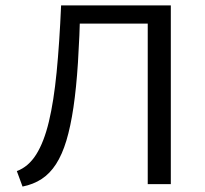

<svg xmlns="http://www.w3.org/2000/svg" viewBox="-20 -678 755 707"><path d="M63 9 42 -48Q85 -64 113.5 -109.5Q142 -155 160 -230Q178 -305 188.5 -412Q199 -519 205 -658H276Q273 -540 267 -447Q261 -354 250.5 -283Q240 -212 224.5 -160.5Q209 -109 186.5 -74Q164 -39 133.5 -19Q103 1 63 9ZM524 0V-658H609V0ZM241 -591V-658H568V-591Z"/></svg>

Font: Ysabeau Office Medium
Style: Regular
Weight: 500
Designer: Christian Thalmann (Catharsis Fonts)
Version: Version 2.001;gftools[0.9.30]; featfreeze: tnum,lnum,ss02